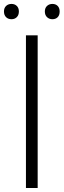

<svg xmlns="http://www.w3.org/2000/svg" viewBox="-41 -948 321 968"><path d="M148.9 0H89.8V-770H148.9ZM-21 -890.1Q-21 -907.7 -10.3 -918Q0.5 -928.2 17.1 -928.2Q33.2 -928.2 43.7 -918Q54.2 -907.7 54.2 -890.1Q54.2 -872.1 43.7 -861.6Q33.2 -851.1 17.1 -851.1Q0 -851.1 -10.5 -861.6Q-21 -872.1 -21 -890.1ZM185.1 -890.1Q185.1 -907.7 196 -918Q207 -928.2 223.1 -928.2Q239.7 -928.2 249.8 -918Q259.8 -907.7 259.8 -890.1Q259.8 -871.6 249.8 -861.3Q239.7 -851.1 223.1 -851.1Q207 -851.1 196 -861.6Q185.1 -872.1 185.1 -890.1Z"/></svg>

Font: Junction Light
Style: Regular
Weight: 300
Designer: Caroline Hadilaksono
Foundry: Caroline Hadilaksono
Version: Version 1.002